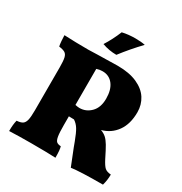

<svg xmlns="http://www.w3.org/2000/svg" viewBox="-202 -1029 1122 1185"><g transform="rotate(30 359.0 -436.5)"><path d="M708 -78Q708 -38 697 0Q533 0 473 9Q463 -14 426 -109L413 -144Q394 -195 379 -219.5Q364 -244 341 -259Q317 -259 304 -260V-197Q304 -143 308.5 -117.5Q313 -92 323 -84Q333 -76 353 -75Q360 -55 360 3Q303 0 185 0Q99 0 30 3Q30 -45 38 -75Q66 -77 79.5 -86Q93 -95 98.5 -117.5Q104 -140 104 -187V-493Q104 -539 99 -560.5Q94 -582 80.5 -590.5Q67 -599 37 -603Q34 -616 32 -640.5Q30 -665 30 -680Q110 -676 202 -676L266 -678Q389 -681 409 -681Q492 -681 548 -656Q604 -631 631 -588.5Q658 -546 658 -493Q658 -409 620 -356Q582 -303 518 -286Q542 -277 557.5 -263Q573 -249 588.5 -223Q604 -197 630 -144Q650 -105 664.5 -92.5Q679 -80 708 -78ZM449 -469Q449 -533 421 -569Q393 -605 346 -605Q324 -605 304 -598V-341Q324 -337 334 -337Q381 -337 415 -371.5Q449 -406 449 -469ZM266 -753Q301 -808 327 -872Q370 -882 421 -882Q461 -882 489 -876Q423 -807 368 -735Q315 -735 266 -753Z"/></g></svg>

Font: Vollkorn SC Black
Style: Regular
Weight: 900
Designer: Friedrich Althausen
Foundry: Friedrich Althausen
Version: Version 4.015